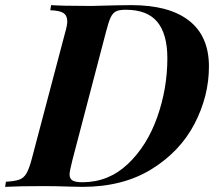

<svg xmlns="http://www.w3.org/2000/svg" viewBox="-58 -728 849 748"><path d="M263 0 214 -1Q156 -3 112 -3Q15 -3 -38 0L-35 -20Q-1 -22 16.5 -28Q34 -34 44.5 -51.5Q55 -69 65 -106L196 -602Q204 -629 204 -645Q204 -667 189.5 -677Q175 -687 138 -688L141 -708Q186 -705 273 -705H305Q410 -708 454 -708Q601 -708 678.5 -647.5Q756 -587 756 -469Q756 -354 700 -246Q644 -138 532.5 -69Q421 0 263 0ZM594 -501Q594 -595 555 -642.5Q516 -690 432 -690Q406 -690 393.5 -683.5Q381 -677 373 -660Q365 -643 355 -604L224 -104Q213 -60 213 -49Q213 -32 224.5 -25Q236 -18 263 -18Q365 -18 440 -89Q515 -160 554.5 -271.5Q594 -383 594 -501Z"/></svg>

Font: Playfair Display SC
Style: Bold Italic
Weight: 700
Italic angle: -14°
Designer: Claus Eggers Sørensen
Foundry: Claus Eggers Sørensen
Version: Version 1.200; ttfautohint (v1.6)